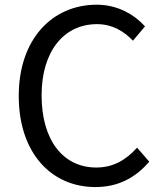

<svg xmlns="http://www.w3.org/2000/svg" viewBox="-20 -766 678 800"><path d="M377.2 13.4C472.4 13.4 543.8 -24.8 601.9 -92.3L551.2 -150.7C504 -98.6 450.9 -68 381.2 -68C241.4 -68 153.3 -183.9 153.3 -368.5C153.3 -551.9 245.7 -665.4 384.4 -665.4C446.5 -665.4 495.3 -637.1 533.9 -596.4L584.2 -656.1C541.7 -703.2 472.3 -746.4 383.2 -746.4C197.3 -746.4 58.1 -602.6 58.1 -366.2C58.1 -128.2 194.3 13.4 377.2 13.4Z"/></svg>

Font: Source Han Sans JP VF
Style: Regular
Weight: 250
Designer: Ryoko NISHIZUKA 西塚涼子 (kana, bopomofo & ideographs); Paul D. Hunt (Latin, Greek & Cyrillic); Sandoll Communications 산돌커뮤니
Foundry: Adobe
Version: Version 2.004;hotconv 1.0.118;makeotfexe 2.5.65603